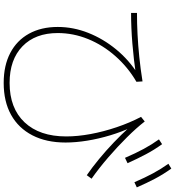

<svg xmlns="http://www.w3.org/2000/svg" viewBox="26 -921 948 1040"><g transform="rotate(90 500.0 -401.0)"><path d="M429 53Q335 53 267 17.5Q199 -18 162.5 -84Q126 -150 126 -240Q126 -324 158 -405Q190 -486 247.5 -556Q305 -626 384 -676L391 -664Q300 -651 215.5 -644Q131 -637 50 -637V-669Q107 -669 166 -672Q225 -675 288.5 -681.5Q352 -688 421 -699L423 -666Q344 -620 284 -552Q224 -484 191.5 -404Q159 -324 159 -240Q159 -118 231 -48.5Q303 21 429 21Q566 21 642.5 -60Q719 -141 719 -286Q719 -348 706 -418Q693 -488 669 -559Q645 -630 613 -691L638 -711Q672 -667 723 -615.5Q774 -564 832.5 -513.5Q891 -463 948 -423L929 -397Q887 -426 841.5 -463.5Q796 -501 752 -543Q708 -585 670 -627L667 -645Q694 -587 713 -524Q732 -461 742 -399Q752 -337 752 -282Q752 -178 713 -102.5Q674 -27 602 13Q530 53 429 53ZM835 -604Q810 -662 786.5 -705.5Q763 -749 735 -788L761 -805Q792 -762 816 -716.5Q840 -671 864 -618ZM967 -655Q942 -713 918.5 -756.5Q895 -800 867 -839L893 -855Q924 -812 948 -766.5Q972 -721 995 -668Z"/></g></svg>

Font: M PLUS 2 Thin ExtraLight
Style: Regular
Weight: 250
Version: Version 1.001